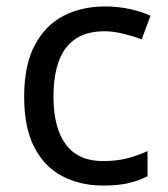

<svg xmlns="http://www.w3.org/2000/svg" viewBox="-20 -566 520 596"><path d="M300 10Q229 10 173.5 -19Q118 -48 86.5 -109Q55 -170 55 -265Q55 -364 88 -426Q121 -488 177.5 -517Q234 -546 306 -546Q347 -546 385 -537.5Q423 -529 447 -517L420 -444Q396 -453 364 -461Q332 -469 304 -469Q146 -469 146 -266Q146 -169 184.5 -117.5Q223 -66 299 -66Q343 -66 376.5 -75Q410 -84 438 -97V-19Q411 -5 378.5 2.5Q346 10 300 10Z"/></svg>

Font: Noto Sans Myanmar UI
Style: Regular
Weight: 400
Designer: Monotype Design Team
Foundry: Monotype Imaging Inc.
Version: Version 2.103; ttfautohint (v1.8.4.7-5d5b)